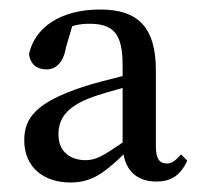

<svg xmlns="http://www.w3.org/2000/svg" viewBox="-20 -841 422 404"><path d="M238 -541C198 -514 183 -504 160 -504C130 -504 103 -520 103 -558C103 -589 117 -616 175 -637C189 -642 213 -649 238 -656ZM361 -516C349 -503 342 -497 331 -497C315 -497 308 -508 308 -533V-693C308 -784 270 -821 191 -821C107 -821 53 -783 41 -727C44 -706 57 -695 78 -695C99 -695 114 -711 119 -742L132 -786C145 -790 157 -791 168 -791C218 -791 238 -771 238 -704V-681C210 -674 179 -666 157 -659C56 -626 31 -593 31 -546C31 -488 73 -457 128 -457C174 -457 200 -478 240 -516C246 -481 269 -459 309 -459C338 -459 359 -470 374 -503Z"/></svg>

Font: Noto Serif CJK JP Medium
Style: Regular
Weight: 500
Designer: Ryoko NISHIZUKA 西塚涼子 (kana & ideographs); Frank Grießhammer (Latin, Greek & Cyrillic); Wenlong ZHANG 张文龙 (bopomofo); San
Foundry: Adobe Systems Incorporated
Version: Version 1.000;PS 1;hotconv 16.6.53;makeotf.lib2.5.65590